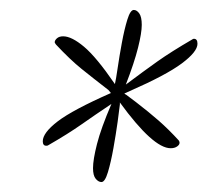

<svg xmlns="http://www.w3.org/2000/svg" viewBox="-20 -383 437 386"><path d="M184 -17Q178 -17 172.5 -23.5Q167 -30 167 -45Q167 -62 175 -93.5Q183 -125 204 -174Q171 -152 144 -133Q117 -114 77 -91Q76 -90 73 -90Q66 -90 66 -99Q66 -116 96 -139Q126 -162 203 -196L198 -202Q167 -226 144 -244.5Q121 -263 92 -294Q93 -293 91.5 -295Q90 -297 90 -298Q90 -302 94.5 -306Q99 -310 107 -310Q124 -310 149 -289Q174 -268 211 -214Q213 -222 216.5 -246Q220 -270 225 -297Q230 -324 236 -343.5Q242 -363 249 -363Q255 -363 260 -356Q265 -349 265 -333Q265 -317 257.5 -287Q250 -257 233 -213Q269 -240 296.5 -259.5Q324 -279 367 -304Q368 -305 370 -305Q377 -305 377 -295Q377 -279 345.5 -255.5Q314 -232 241 -200L230 -195Q232 -193 233 -193L253 -178Q279 -158 299 -140.5Q319 -123 340 -100Q339 -101 340 -99.5Q341 -98 341 -96Q341 -92 336 -88.5Q331 -85 323 -85Q288 -85 221 -177V-173Q220 -163 216.5 -138Q213 -113 208 -85Q203 -57 197 -37Q191 -17 184 -17Z"/></svg>

Font: Corinthia
Style: Regular
Weight: 400
Designer: Robert E. Leuschke
Foundry: Robert E. Leuschke
Version: Version 1.013; ttfautohint (v1.8.3)